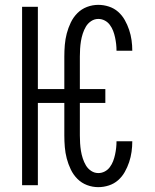

<svg xmlns="http://www.w3.org/2000/svg" viewBox="-20 -763 640 791"><path d="M385 8Q361 8 338.5 -0.5Q316 -9 299 -26Q282 -43 271.5 -65Q261 -87 255 -110Q249 -133 247 -157Q245 -181 245 -205V-339H136V0H71V-735H136V-396H245V-530Q245 -554 247 -578Q249 -602 255 -625Q261 -648 271.5 -670Q282 -692 299 -709Q316 -726 338.5 -734.5Q361 -743 385 -743Q407 -743 428.5 -736Q450 -729 466.5 -714.5Q483 -700 494 -680.5Q505 -661 512 -640Q519 -619 522 -597.5Q525 -576 525 -554H460Q460 -568 458.5 -581.5Q457 -595 454 -609Q451 -623 446 -636Q441 -649 432.5 -660.5Q424 -672 411.5 -678.5Q399 -685 385 -685Q369 -685 355.5 -676Q342 -667 334 -653.5Q326 -640 321 -624.5Q316 -609 313.5 -593.5Q311 -578 310 -562Q309 -546 309 -530V-396H414V-339H309V-205Q309 -189 310 -173Q311 -157 313.5 -141.5Q316 -126 321 -110.5Q326 -95 334 -81.5Q342 -68 355.5 -59Q369 -50 385 -50Q399 -50 411.5 -56.5Q424 -63 432.5 -74.5Q441 -86 446 -99Q451 -112 454 -126Q457 -140 458.5 -153.5Q460 -167 460 -181H525Q525 -159 522 -137.5Q519 -116 512 -95Q505 -74 494 -54.5Q483 -35 466.5 -20.5Q450 -6 428.5 1Q407 8 385 8Z"/></svg>

Font: Iosevka SS04 Light Extended
Style: Regular
Weight: 300
Width: 7
Monospace: yes
Designer: Belleve Invis
Foundry: Belleve Invis
Version: Version 19.0.0; ttfautohint (v1.8.4)